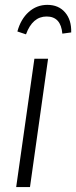

<svg xmlns="http://www.w3.org/2000/svg" viewBox="-20 -762 310 782"><path d="M85.9 -622.1 50.8 -633.8Q64.5 -684.1 96.9 -713.1Q129.4 -742.2 172.9 -742.2Q218.8 -742.2 245.1 -711.4Q271.5 -680.7 270 -629.9L233.9 -625Q228 -694.8 169.9 -694.8Q112.3 -694.8 85.9 -622.1ZM175.8 -522.9 102.1 0H45.9L120.1 -522.9Z"/></svg>

Font: Fira Sans Compressed Light
Style: Italic
Weight: 300
Width: 3
Italic angle: -8°
Designer: Carrois Corporate & Edenspiekermann AG
Foundry: Carrois Corporate GbR & Edenspiekermann AG
Version: Version 4.203;PS 004.203;hotconv 1.0.88;makeotf.lib2.5.64775